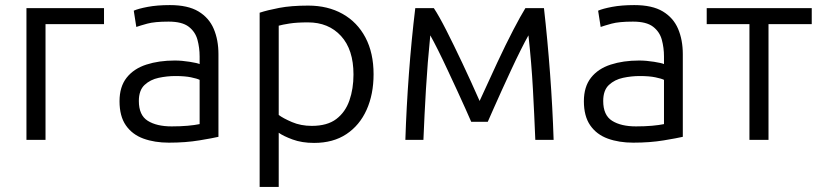

<svg xmlns="http://www.w3.org/2000/svg" viewBox="-20 -550 3227 755"><path d="M84 0V-518H389V-455H159V0Z M644 11Q588 11 544 -5Q500 -21 475 -57Q450 -93 450 -152Q450 -209 478 -244.5Q506 -280 555.5 -296Q605 -312 667 -312Q695 -312 726 -307Q757 -302 765 -298V-328Q765 -362 756.5 -393.5Q748 -425 722 -445Q696 -465 643 -465Q588 -465 559 -457Q530 -449 516 -444L506 -508Q524 -516 561 -523Q598 -530 648 -530Q719 -530 760.5 -505Q802 -480 820.5 -436.5Q839 -393 839 -337V-12Q818 -7 764 2Q710 11 644 11ZM655 -53Q690 -53 718 -55.5Q746 -58 765 -62V-236Q755 -241 731 -246Q707 -251 669 -251Q637 -251 604 -244Q571 -237 548.5 -216Q526 -195 526 -153Q526 -97 561 -75Q596 -53 655 -53Z M1001 185V-500Q1031 -510 1078 -519Q1125 -528 1192 -528Q1269 -528 1327 -495.5Q1385 -463 1417 -402.5Q1449 -342 1449 -258Q1449 -179 1421.5 -118Q1394 -57 1342 -22.5Q1290 12 1215 12Q1167 12 1130.5 -1.5Q1094 -15 1076 -28V185ZM1206 -55Q1267 -55 1302.5 -82Q1338 -109 1354 -155Q1370 -201 1370 -257Q1370 -355 1321 -408.5Q1272 -462 1191 -462Q1147 -462 1118.5 -457.5Q1090 -453 1076 -449V-98Q1093 -85 1128 -70Q1163 -55 1206 -55Z M1574 0Q1578 -126 1588 -260.5Q1598 -395 1613 -518H1686Q1706 -488 1735 -431Q1764 -374 1798 -302Q1832 -230 1866 -153Q1901 -230 1935 -303Q1969 -376 1998.5 -432.5Q2028 -489 2046 -518H2119Q2133 -395 2143 -260.5Q2153 -126 2157 0H2085Q2081 -100 2075.5 -201Q2070 -302 2058 -411Q2045 -388 2027 -352Q2009 -316 1990 -275Q1971 -234 1953 -194.5Q1935 -155 1920.5 -122Q1906 -89 1898 -71H1833Q1825 -89 1810.5 -122Q1796 -155 1777.5 -194.5Q1759 -234 1740 -275Q1721 -316 1703 -352Q1685 -388 1672 -411Q1661 -302 1655 -200Q1649 -98 1645 0Z M2470 11Q2414 11 2370 -5Q2326 -21 2301 -57Q2276 -93 2276 -152Q2276 -209 2304 -244.5Q2332 -280 2381.5 -296Q2431 -312 2493 -312Q2521 -312 2552 -307Q2583 -302 2591 -298V-328Q2591 -362 2582.5 -393.5Q2574 -425 2548 -445Q2522 -465 2469 -465Q2414 -465 2385 -457Q2356 -449 2342 -444L2332 -508Q2350 -516 2387 -523Q2424 -530 2474 -530Q2545 -530 2586.5 -505Q2628 -480 2646.5 -436.5Q2665 -393 2665 -337V-12Q2644 -7 2590 2Q2536 11 2470 11ZM2481 -53Q2516 -53 2544 -55.5Q2572 -58 2591 -62V-236Q2581 -241 2557 -246Q2533 -251 2495 -251Q2463 -251 2430 -244Q2397 -237 2374.5 -216Q2352 -195 2352 -153Q2352 -97 2387 -75Q2422 -53 2481 -53Z M2927 0V-455H2759V-518H3172V-455H3002V0Z"/></svg>

Font: Ubuntu Sans
Style: Regular
Weight: 400
Designer: Dalton Maag Ltd
Foundry: Dalton Maag Ltd
Version: Version 1.006; ttfautohint (v1.8.4.7-5d5b)